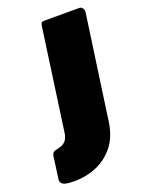

<svg xmlns="http://www.w3.org/2000/svg" viewBox="-227 -597 635 834"><g transform="rotate(-20 90.0 -180.0)"><path d="M198 -23Q189 43 156 85.5Q123 128 74.5 149Q26 170 -31 170Q-68 170 -81.5 162.5Q-95 155 -93 139L-79 37Q-78 29 -74 23Q-70 17 -60 15L-34 8Q-24 5 -13.5 -6Q-3 -17 1 -42L67 -513Q69 -524 72.5 -527Q76 -530 85 -530H247Q256 -530 261.5 -521.5Q267 -513 266 -504L198 -23Z"/></g></svg>

Font: Libre Franklin Thin Black
Style: Italic
Weight: 900
Italic angle: -8°
Version: Version 2.000